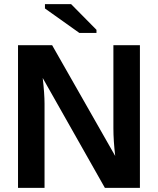

<svg xmlns="http://www.w3.org/2000/svg" viewBox="-20 -906 762 926"><path d="M194.8 -405.8V0H66.9V-688H231.4L535.6 -153.8Q526.9 -228 526.9 -288.1V-688H654.8V0H485.8L186 -529.8Q194.8 -453.1 194.8 -405.8ZM445.3 -762.2V-747.1H362.8L196.8 -865.2V-886.2H322.8Z"/></svg>

Font: Arimo
Style: Bold
Weight: 700
Designer: Steve Matteson
Foundry: Monotype Imaging Inc.
Version: Version 1.33